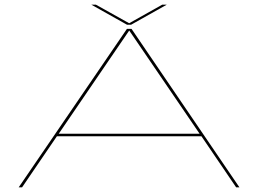

<svg xmlns="http://www.w3.org/2000/svg" viewBox="-20 -802 1105 822"><path d="M60 0 523.5 -678.5H543L1005 0H991L842.5 -218.5H223.5L74.5 0ZM231.5 -229.5H834.5L533.5 -671H533ZM524 -696 371 -782H390.5L533 -702.5L674.5 -782H694L541 -696Z"/></svg>

Font: Anybody UltraExpanded Thin
Style: Regular
Weight: 100
Width: 9
Designer: Tyler Finck
Foundry: Etcetera Type Company
Version: Version 1.010; ttfautohint (v1.8.3) -l 8 -r 50 -G 200 -x 14 